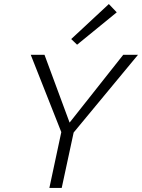

<svg xmlns="http://www.w3.org/2000/svg" viewBox="-20 -929 702 949"><path d="M557 -868 361 -708 332 -736 518 -909ZM662 -658 344 -274 285 0H224L283 -276L132 -658H200L324 -323L589 -658Z"/></svg>

Font: EauTestInfant Semilight
Style: Italic
Weight: 300
Italic angle: -12°
Designer: Christian Thalmann (Catharsis Fonts)
Version: Version 0.001;PS 000.001;hotconv 1.0.88;makeotf.lib2.5.64775